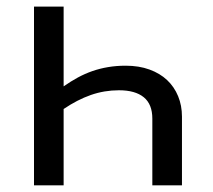

<svg xmlns="http://www.w3.org/2000/svg" viewBox="-20 -556 640 576"><path d="M437 0V-200.2Q437 -243.2 411.4 -264.2Q385.7 -285.2 336.9 -285.2Q293 -285.2 252.4 -271Q211.9 -256.8 170.9 -229V0H82V-536.1H170.9V-296.9Q192.4 -312 213.6 -323.5Q234.9 -335 257.3 -342.8Q279.8 -350.6 304.4 -354.7Q329.1 -358.9 356.9 -358.9Q397 -358.9 428.5 -347.4Q460 -335.9 481.4 -315.7Q502.9 -295.4 514.4 -267.3Q525.9 -239.3 525.9 -206.1V0Z"/></svg>

Font: Noto Mono
Style: Regular
Weight: 400
Designer: Monotype Design Team
Foundry: Monotype Imaging Inc.
Version: Version 1.00